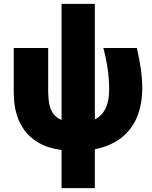

<svg xmlns="http://www.w3.org/2000/svg" viewBox="-20 -768 783 992"><path d="M298 204V7Q225 -3 178.5 -31Q132 -59 106 -95.5Q80 -132 68 -171Q56 -210 53.5 -243Q51 -276 51 -295V-520H229V-296Q229 -272 232.5 -243Q236 -214 250 -188.5Q264 -163 298 -148V-748H470V-151Q544 -188 544 -305Q544 -355 537 -407Q530 -459 514 -520H687Q700 -465 707.5 -412.5Q715 -360 715 -314Q715 -182 652 -101Q589 -20 470 3V204Z"/></svg>

Font: Murecho ExtraBold
Style: Regular
Weight: 800
Designer: Neil Summerour
Foundry: Positype
Version: Version 1.010; ttfautohint (v1.8.3)